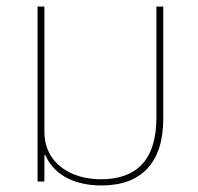

<svg xmlns="http://www.w3.org/2000/svg" viewBox="-20 -556 605 588"><path d="M291 12C414 12 480 -59 480 -192V-536H459V-196C459 -65 397 -7 289 -7C198 -7 116 -55 116 -153V-536H95V0H116V-81H119C139 -33 192 12 291 12Z"/></svg>

Font: IBM Plex Thai Thin
Style: Regular
Weight: 100
Designer: Mike Abbink, Paul van der Laan, Pieter van Rosmalen, Ben Mitchell, Mark Frömberg
Foundry: Bold Monday
Version: Version 1.0